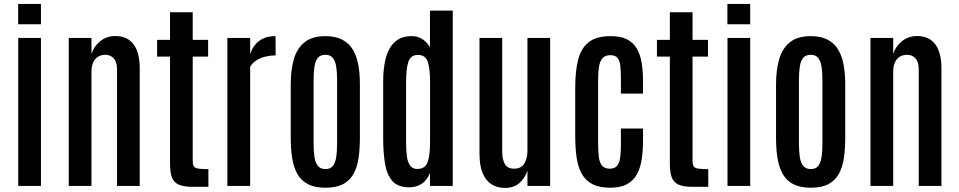

<svg xmlns="http://www.w3.org/2000/svg" viewBox="-20 -920 4743 950"><path d="M70.3 0V-732.4H182.6V0ZM69.8 -799.8V-900.4H182.6V-799.8Z M320.3 0V-732.4H432.6V-652.3Q442.4 -687.5 474.1 -714.6Q505.9 -741.7 550.8 -741.7Q609.4 -741.7 640.4 -701.2Q671.4 -660.6 671.4 -581.1V0H559.1V-577.1Q559.1 -613.3 543 -631.1Q526.9 -648.9 500.5 -648.9Q480.5 -648.9 464.8 -639.2Q449.2 -629.4 440.9 -610.6Q432.6 -591.8 432.6 -564V0Z M934.1 4.4Q887.2 4.4 863 -7.1Q838.9 -18.6 830.1 -43.9Q821.3 -69.3 821.3 -110.4V-640.1H757.3V-722.7H821.3V-859.4H933.6V-722.7H1009.8V-640.1H933.6V-124.5Q933.6 -106.4 938.7 -97.7Q943.8 -88.9 960.4 -85.9Q977.1 -83 1011.2 -83V4.4Z M1105 0V-732.4H1217.8V-650.9Q1230.5 -693.4 1262 -717.3Q1293.5 -741.2 1342.3 -741.2Q1343.3 -741.2 1343.5 -726.8Q1343.8 -712.4 1343.8 -693.8Q1343.8 -675.3 1343.8 -660.6Q1343.8 -646 1343.8 -646Q1320.8 -646 1296.1 -640.6Q1271.5 -635.3 1250.7 -622.8Q1230 -610.4 1217.8 -589.4V0Z M1590.3 8.8Q1538.1 8.8 1504.6 -8.3Q1471.2 -25.4 1452.4 -57.6Q1433.6 -89.8 1426 -135.5Q1418.5 -181.2 1418.5 -238.3V-503.4Q1418.5 -572.3 1433.6 -626Q1448.7 -679.7 1486.3 -710.4Q1523.9 -741.2 1590.3 -741.2Q1640.6 -741.2 1673.8 -723.6Q1707 -706.1 1726.1 -674.1Q1745.1 -642.1 1752.9 -598.6Q1760.7 -555.2 1760.7 -503.4V-238.3Q1760.7 -182.1 1753.9 -136.7Q1747.1 -91.3 1728.5 -58.6Q1710 -25.9 1676.8 -8.5Q1643.6 8.8 1590.3 8.8ZM1590.3 -83.5Q1615.2 -83.5 1627.4 -99.4Q1639.6 -115.2 1643.8 -143.6Q1647.9 -171.9 1647.9 -209V-524.9Q1647.9 -562.5 1643.6 -590.3Q1639.2 -618.2 1626.7 -633.5Q1614.3 -648.9 1590.3 -648.9Q1565.4 -648.9 1552.7 -633.5Q1540 -618.2 1535.9 -590.3Q1531.7 -562.5 1531.7 -524.9V-209Q1531.7 -171.9 1535.9 -143.6Q1540 -115.2 1552.7 -99.4Q1565.4 -83.5 1590.3 -83.5Z M2004.9 6.8Q1948.2 6.8 1920.9 -25.1Q1893.6 -57.1 1884.8 -111.6Q1876 -166 1876 -234.4V-520Q1876 -583 1888.9 -632.8Q1901.9 -682.6 1932.9 -711.9Q1963.9 -741.2 2018.1 -741.2Q2047.9 -741.2 2071.5 -725.3Q2095.2 -709.5 2107.4 -685.1V-867.7H2220.2V0H2107.4V-64Q2092.8 -27.8 2066.2 -10.5Q2039.6 6.8 2004.9 6.8ZM2044.9 -84Q2068.4 -84 2082 -96.4Q2095.7 -108.9 2101.8 -139.2Q2107.9 -169.4 2107.9 -221.7V-515.1Q2107.9 -579.1 2096.7 -613.8Q2085.4 -648.4 2047.4 -648.4Q2012.2 -647.9 2000.7 -614.5Q1989.3 -581.1 1989.3 -513.2V-215.3Q1989.3 -174.8 1993.4 -145.3Q1997.6 -115.7 2009.8 -99.9Q2022 -84 2044.9 -84Z M2478 9.8Q2440.9 9.8 2412.6 -7.8Q2384.3 -25.4 2368.4 -62.5Q2352.5 -99.6 2352.5 -158.2V-732.4H2464.8V-172.9Q2464.8 -130.9 2478 -108.2Q2491.2 -85.4 2523.9 -85.4Q2559.1 -85.4 2574.5 -111.3Q2589.8 -137.2 2589.8 -173.8V-732.4H2702.1V0H2589.8V-75.2Q2577.6 -40 2550.8 -15.1Q2523.9 9.8 2478 9.8Z M3000 8.8Q2945.3 8.8 2911.1 -9Q2877 -26.9 2858.4 -60.3Q2839.8 -93.8 2833 -140.6Q2826.2 -187.5 2826.2 -245.6V-487.8Q2826.2 -564 2839.6 -621.1Q2853 -678.2 2890.9 -709.7Q2928.7 -741.2 3002 -741.2Q3050.3 -741.2 3081.3 -725.8Q3112.3 -710.4 3129.9 -681.2Q3147.5 -651.9 3154.5 -611.1Q3161.6 -570.3 3161.6 -520V-457H3052.2V-529.8Q3052.2 -567.4 3049.3 -593.5Q3046.4 -619.6 3035.6 -633.3Q3024.9 -647 3000 -647Q2974.6 -647 2961.7 -632.6Q2948.7 -618.2 2944.1 -591.3Q2939.5 -564.5 2939.5 -527.3V-208Q2939.5 -168 2943.4 -140.6Q2947.3 -113.3 2959.7 -99.4Q2972.2 -85.4 2997.6 -85.4Q3022 -85.4 3033.7 -100.1Q3045.4 -114.7 3048.8 -142.1Q3052.2 -169.4 3052.2 -206.5V-284.2H3161.6V-225.6Q3161.6 -173.3 3154.8 -130.1Q3147.9 -86.9 3130.4 -55.9Q3112.8 -24.9 3081.1 -8.1Q3049.3 8.8 3000 8.8Z M3407.2 4.4Q3360.4 4.4 3336.2 -7.1Q3312 -18.6 3303.2 -43.9Q3294.4 -69.3 3294.4 -110.4V-640.1H3230.5V-722.7H3294.4V-859.4H3406.7V-722.7H3482.9V-640.1H3406.7V-124.5Q3406.7 -106.4 3411.9 -97.7Q3417 -88.9 3433.6 -85.9Q3450.2 -83 3484.4 -83V4.4Z M3579.6 0V-732.4H3691.9V0ZM3579.1 -799.8V-900.4H3691.9V-799.8Z M3991.7 8.8Q3939.5 8.8 3906 -8.3Q3872.6 -25.4 3853.8 -57.6Q3835 -89.8 3827.4 -135.5Q3819.8 -181.2 3819.8 -238.3V-503.4Q3819.8 -572.3 3835 -626Q3850.1 -679.7 3887.7 -710.4Q3925.3 -741.2 3991.7 -741.2Q4042 -741.2 4075.2 -723.6Q4108.4 -706.1 4127.4 -674.1Q4146.5 -642.1 4154.3 -598.6Q4162.1 -555.2 4162.1 -503.4V-238.3Q4162.1 -182.1 4155.3 -136.7Q4148.4 -91.3 4129.9 -58.6Q4111.3 -25.9 4078.1 -8.5Q4044.9 8.8 3991.7 8.8ZM3991.7 -83.5Q4016.6 -83.5 4028.8 -99.4Q4041 -115.2 4045.2 -143.6Q4049.3 -171.9 4049.3 -209V-524.9Q4049.3 -562.5 4044.9 -590.3Q4040.5 -618.2 4028.1 -633.5Q4015.6 -648.9 3991.7 -648.9Q3966.8 -648.9 3954.1 -633.5Q3941.4 -618.2 3937.3 -590.3Q3933.1 -562.5 3933.1 -524.9V-209Q3933.1 -171.9 3937.3 -143.6Q3941.4 -115.2 3954.1 -99.4Q3966.8 -83.5 3991.7 -83.5Z M4287.1 0V-732.4H4399.4V-652.3Q4409.2 -687.5 4440.9 -714.6Q4472.7 -741.7 4517.6 -741.7Q4576.2 -741.7 4607.2 -701.2Q4638.2 -660.6 4638.2 -581.1V0H4525.9V-577.1Q4525.9 -613.3 4509.8 -631.1Q4493.7 -648.9 4467.3 -648.9Q4447.3 -648.9 4431.6 -639.2Q4416 -629.4 4407.7 -610.6Q4399.4 -591.8 4399.4 -564V0Z"/></svg>

Font: Antonio SemiBold
Style: Regular
Weight: 600
Designer: Vernon Adams
Foundry: Vernon Adams
Version: Version 1.002